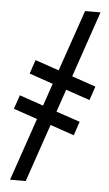

<svg xmlns="http://www.w3.org/2000/svg" viewBox="-52 -729 441 774"><g transform="rotate(5 169.0 -342.0)"><path d="M175.3 -446.3 260.7 -693.8H323.2L231.9 -427.2L328.6 -394L309.6 -337.9L212.4 -371.1L181.2 -279.8L277.8 -247.1L258.8 -190.9L162.1 -224.1L82 9.8H18.6L105.5 -243.2L9.3 -276.4L28.3 -332.5L125 -299.3L156.2 -390.1L60.1 -423.3L79.1 -479.5Z"/></g></svg>

Font: Liberation Serif
Style: Bold
Weight: 700
Designer: Steve Matteson
Foundry: Ascender Corporation
Version: Version 2.1.5